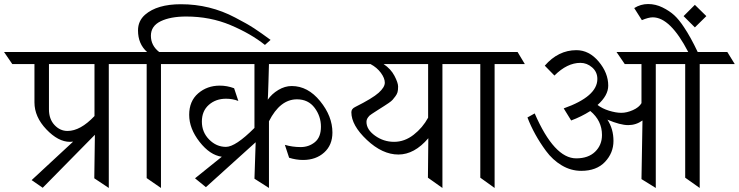

<svg xmlns="http://www.w3.org/2000/svg" viewBox="-90 -933 3667 953"><path d="M257 -229Q199 -229 140 -291Q81 -353 81 -425V-615H-29L-70 -675H564L603 -615H450V0L378 -48L381 -264L122 -1L67 -39L273 -230Q265 -229 257 -229ZM245 -283Q309 -283 379 -357V-615H153V-390Q153 -342 180.5 -312.5Q208 -283 245 -283Z M834 -851Q756 -851 707.5 -827.5Q659 -804 659 -755.5Q659 -707 700 -675H823L862 -615H709V0L638 -49V-615H524L485 -675H640Q595 -715 595 -782Q595 -829 630 -860Q690 -912 808 -912Q952 -912 1077 -846Q1137 -815 1172 -792Q1207 -769 1253 -735L1225 -710Q1155 -766 1054 -808.5Q953 -851 834 -851Z M1001 -508Q1037 -508 1072 -495L1093 -432Q1064 -443 1032 -443Q981 -443 946.5 -412.5Q912 -382 912 -329.5Q912 -277 948 -240.5Q984 -204 1031.5 -204Q1079 -204 1173 -298V-615H799L758 -675H1626L1666 -615H1245Q1245 -608 1242.5 -525.5Q1240 -443 1239 -438Q1259 -467 1291.5 -486.5Q1324 -506 1358 -506Q1438 -506 1499 -431Q1560 -356 1560 -275Q1560 -213 1519 -176Q1478 -139 1414 -139Q1380 -139 1345 -150L1324 -214Q1362 -203 1402.5 -203Q1443 -203 1473 -227.5Q1503 -252 1503 -304Q1503 -356 1471.5 -398Q1440 -440 1384 -440Q1300 -440 1245 -331V0L1173 -46L1179 -227L932 -4L878 -48L1011 -155Q952 -163 900.5 -229Q849 -295 849 -363Q849 -431 893.5 -469.5Q938 -508 1001 -508Z M2106 -615V0L2034 -51L2036 -247Q1967 -166 1887.5 -166Q1808 -166 1731 -238.5Q1654 -311 1654 -376Q1654 -393 1673 -402Q1759 -445 1789.5 -472.5Q1820 -500 1820 -522.5Q1820 -545 1800.5 -571.5Q1781 -598 1749 -615H1576L1536 -675H2220L2260 -615ZM2035 -349V-615H1814Q1850 -591 1868 -556.5Q1886 -522 1886 -503.5Q1886 -485 1883 -475Q1880 -465 1872.5 -455Q1865 -445 1859 -438Q1853 -431 1839 -421.5Q1825 -412 1817 -407Q1809 -402 1791 -390.5Q1773 -379 1768.5 -376Q1764 -373 1755.5 -367.5Q1747 -362 1744.5 -359.5Q1742 -357 1738 -352Q1729 -341 1729 -328Q1729 -290 1771.5 -259.5Q1814 -229 1866 -229Q1918 -229 1963 -264Q2008 -299 2035 -349Z M2365 -615V0L2294 -51V-615H2179L2143 -675H2479L2515 -615Z M3058 -893Q3090 -913 3127 -913Q3164 -913 3198.5 -896Q3233 -879 3256.5 -857.5Q3280 -836 3305 -798Q3338 -749 3373 -675H3520L3557 -615H3383V0L3311 -51V-615H3165V0L3094 -44L3099 -335Q3067 -312 3028 -312Q2989 -312 2925 -339Q2955 -293 2955 -233.5Q2955 -174 2913 -129.5Q2871 -85 2795 -85Q2744 -85 2698.5 -112Q2653 -139 2620 -184Q2561 -264 2528 -350L2564 -370Q2661 -147 2770 -147Q2830 -147 2864 -180Q2898 -213 2898 -263Q2898 -334 2840 -382Q2796 -354 2745 -335L2708 -395Q2875 -454 2875 -541Q2875 -576 2849 -598.5Q2823 -621 2791 -621Q2725 -621 2662 -558L2614 -607Q2681 -684 2771 -684Q2834 -684 2881.5 -627.5Q2929 -571 2929 -508Q2929 -459 2876 -412Q2899 -394 2933 -383.5Q2967 -373 2994 -373Q3021 -373 3051.5 -386.5Q3082 -400 3094 -421V-615H3011Q3006 -623 2970 -675H3326Q3237 -847 3150 -847Q3129 -847 3096 -833Z M3303 -853 3359 -909 3416 -853 3359 -797Z"/></svg>

Font: Halant
Style: Regular
Weight: 400
Designer: Hitesh Malaviya (Devanagari), Satya Rajpurohit (Latin)
Foundry: Indian Type Foundry
Version: Version 1.100;PS 1.0;hotconv 1.0.78;makeotf.lib2.5.61930; tt